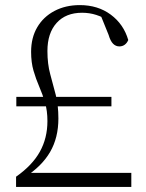

<svg xmlns="http://www.w3.org/2000/svg" viewBox="-20 -733 574 753"><path d="M44 -316V-353H417V-316ZM43 0V-40Q106 -84 136 -137.5Q166 -191 166 -258Q166 -299 156.5 -331Q147 -363 134 -393Q121 -423 111.5 -455.5Q102 -488 102 -530Q102 -585 126 -626Q150 -667 193.5 -690Q237 -713 293 -713Q364 -713 414.5 -675.5Q465 -638 483 -576Q478 -564 469 -557.5Q460 -551 448 -551Q434 -551 423.5 -561.5Q413 -572 406 -596L372 -680L418 -646Q384 -666 357.5 -674.5Q331 -683 302 -683Q238 -683 202 -643Q166 -603 166 -533Q166 -482 177 -442Q188 -402 198.5 -361.5Q209 -321 209 -268Q209 -193 176.5 -137Q144 -81 77 -38L97 -69V-55H495V0Z"/></svg>

Font: Noto Serif JP ExtraLight ExtraLight
Style: Regular
Weight: 250
Version: Version 2.003-H1;hotconv 1.1.1;makeotfexe 2.6.0